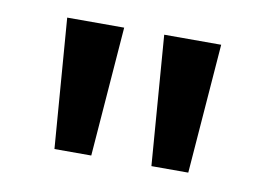

<svg xmlns="http://www.w3.org/2000/svg" viewBox="-42 -773 521 376"><g transform="rotate(10 218.0 -585.0)"><path d="M178.2 -713.9 158.2 -456.1H85L64.9 -713.9ZM371.1 -713.9 351.1 -456.1H277.8L257.8 -713.9Z"/></g></svg>

Font: f4_46533          
Style: Regular
Weight: 600
Foundry: Ascender Corporation
Version: Version 1.10